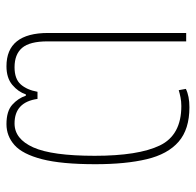

<svg xmlns="http://www.w3.org/2000/svg" viewBox="-26 -570 606 594"><g transform="rotate(-90 277.0 -273.0)"><path d="M242 10Q174 10 135.5 -23.5Q97 -57 81.5 -122Q66 -187 66 -281Q66 -386 81.5 -446Q97 -506 125 -531Q153 -556 190 -556Q230 -556 250 -538Q270 -520 278 -496H282Q290 -520 311.5 -538Q333 -556 369 -556Q472 -556 472 -427V0H446V-429Q446 -484 426 -507.5Q406 -531 366 -531Q330 -531 313 -512Q296 -493 290 -460H268Q258 -531 192 -531Q144 -531 118 -473Q92 -415 92 -283Q92 -148 124 -81.5Q156 -15 246 -15Q260 -15 272.5 -17.5Q285 -20 295 -23L299 -1Q277 10 242 10Z"/></g></svg>

Font: Noto Sans Thai SemCond Thin
Style: Regular
Weight: 100
Width: 4
Designer: Monotype Design Team
Foundry: Monotype Imaging Inc.
Version: Version 2.002; ttfautohint (v1.8.4.7-5d5b)